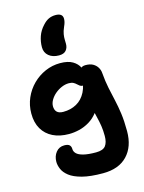

<svg xmlns="http://www.w3.org/2000/svg" viewBox="-156 -930 961 1279"><g transform="rotate(-15 324.5 -290.0)"><path d="M391.6 260Q303.2 260 247.5 245.2Q191.8 230.4 162 207Q132.2 183.6 120.8 156.6Q109.4 129.6 109.4 106.2Q109.4 67.6 131 40.5Q152.6 13.4 188.6 13.4Q213.8 13.4 224.2 23.4Q234.6 33.4 234.6 51Q234.6 68.4 248.5 82.6Q262.4 96.8 295 105.2Q327.6 113.6 382 113.6Q430 113.6 447.9 90.3Q465.8 67 465.8 22.4Q465.8 -16 461 -46.7Q456.2 -77.4 449.1 -105.8Q442 -134.2 435.2 -165.4Q428.4 -196.6 423.4 -235.2L481 -227.4Q467.6 -177.4 441.5 -143.3Q415.4 -109.2 381.4 -88.8Q347.4 -68.4 311 -59.7Q274.6 -51 240.6 -51Q176.2 -51 129.4 -74.2Q82.6 -97.4 57.1 -141.2Q31.6 -185 31.6 -247Q31.6 -304.8 53.6 -354.9Q75.6 -405 113.5 -442.6Q151.4 -480.2 200.2 -501.5Q249 -522.8 302.6 -522.8Q357.2 -522.8 389 -503.9Q420.8 -485 434.5 -455.8Q448.2 -426.6 448.2 -395.4Q448.2 -370.2 437.2 -354.2Q426.2 -338.2 413.8 -338.2Q400.4 -338.2 391.8 -344.2Q383.2 -350.2 375 -358.3Q366.8 -366.4 355.3 -372.4Q343.8 -378.4 324.8 -378.4Q300.2 -378.4 275 -367.7Q249.8 -357 229.2 -339.5Q208.6 -322 196 -300.4Q183.4 -278.8 183.4 -257.2Q183.4 -231.6 197.5 -217.6Q211.6 -203.6 241.2 -203.6Q292.8 -203.6 333.1 -226Q373.4 -248.4 396.7 -293.9Q420 -339.4 420 -408Q420 -438.4 429.4 -452.3Q438.8 -466.2 463.4 -466.2Q495.4 -466.2 515.4 -454.5Q535.4 -442.8 546.2 -424.3Q557 -405.8 558 -386Q563 -327 572.8 -280.1Q582.6 -233.2 592.9 -188.7Q603.2 -144.2 610.4 -92.1Q617.6 -40 617.6 30.2Q617.6 137 558.7 198.5Q499.8 260 391.6 260ZM311.2 -574.2Q267.6 -574.2 240.9 -596.5Q214.2 -618.8 214.2 -656Q214.2 -694.4 226.8 -730.8Q239.4 -767.2 268.2 -797.8Q288 -820 309.3 -830Q330.6 -840 356.4 -840Q405.8 -840 405.8 -801.8Q405.8 -792 403.2 -780Q400.6 -768 392 -749.4Q380.2 -722.6 377 -702.5Q373.8 -682.4 374.4 -667.1Q375 -651.8 375 -636.8Q375 -609.4 359.7 -591.8Q344.4 -574.2 311.2 -574.2Z"/></g></svg>

Font: Shantell Sans Light
Style: Regular
Weight: 300
Designer: Stephen Nixon, Anya Danilova, Shantell Martin
Foundry: Arrow Type
Version: Version 1.011;[c5ecc13dd]